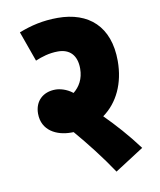

<svg xmlns="http://www.w3.org/2000/svg" viewBox="-76 -693 642 771"><g transform="rotate(-10 245.0 -307.5)"><path d="M455 -59C412 -117 366 -168 323 -211C384 -255 419 -329 419 -420C419 -561 337 -632 211 -632C150 -632 101 -620 52 -601L96 -478C122 -489 153 -499 189 -499C236 -499 265 -471 265 -416C265 -374 247 -344 222 -324C197 -344 169 -350 152 -350C102 -350 67 -318 67 -267C67 -197 127 -169 184 -169C188 -169 191 -169 195 -169C242 -114 294 -48 337 17Z"/></g></svg>

Font: Noto Sans ExtraCondensed Black
Style: Italic
Weight: 900
Width: 2
Italic angle: -12°
Designer: Monotype Design Team
Foundry: Monotype Imaging Inc.
Version: Version 2.013